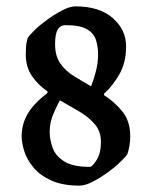

<svg xmlns="http://www.w3.org/2000/svg" viewBox="-20 -573 477 603"><path d="M217 -553Q292 -553 334 -516.5Q376 -480 376 -427Q376 -376 354.5 -339Q333 -302 307 -279V-274Q341 -252 365 -222Q389 -192 389 -145Q389 -129 386.5 -114.5Q384 -100 380 -89Q374 -80 357 -63.5Q340 -47 317 -30.5Q294 -14 270.5 -2Q247 10 230 10Q177 10 141.5 -6Q106 -22 85.5 -46.5Q65 -71 56.5 -97.5Q48 -124 48 -145Q48 -184 67.5 -216.5Q87 -249 129 -281V-286Q100 -306 80.5 -334Q61 -362 61 -402Q61 -430 64 -442Q67 -454 67 -454Q73 -463 90 -479.5Q107 -496 130 -512.5Q153 -529 176.5 -541Q200 -553 217 -553ZM186 -494Q170 -494 161.5 -480.5Q153 -467 153 -434Q153 -397 169.5 -373.5Q186 -350 212 -334Q238 -318 266 -302Q273 -319 280.5 -346.5Q288 -374 288 -402Q288 -426 281.5 -447Q275 -468 253.5 -481Q232 -494 186 -494ZM136 -160Q136 -135 145 -109.5Q154 -84 181 -66.5Q208 -49 262 -49Q270 -49 283.5 -70.5Q297 -92 297 -128Q297 -160 278 -182.5Q259 -205 229.5 -222.5Q200 -240 168 -258Q160 -244 148 -216Q136 -188 136 -160Z"/></svg>

Font: Grenze Gotisch
Style: Regular
Weight: 400
Designer: Renata Polastri
Foundry: Omnibus-Type
Version: Version 1.001